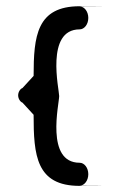

<svg xmlns="http://www.w3.org/2000/svg" viewBox="-20 -601 388 621"><path d="M237.6 -580.1C237.6 -580.1 399.1 -580.8 237.6 -580.8C98.7 -580.8 88.8 -484.4 88.7 -355.5C71.3 -336.6 52.7 -316.4 52.7 -316.3C45.2 -313.6 38.7 -303.1 38.7 -292.6C38.7 -282.2 45.2 -271.7 52.7 -269C52.7 -268.9 71.3 -248.7 88.7 -229.8C88.6 -98.6 97 0.2 237.6 0.2C399.1 0.2 237.6 -0.5 237.6 -0.5C252.6 -0.5 265.6 -16.7 265.6 -37.6C265.6 -58.5 252.6 -74.6 237.6 -74.6C126 -74.6 171.4 -265.4 171.4 -290.3C171.4 -311.2 126 -506 237.6 -506C252.6 -506 265.6 -522.1 265.6 -543C265.6 -563.9 252.6 -580.1 237.6 -580.1Z"/></svg>

Font: Hi.
Style: Regular
Weight: 400
Designer: Mew Too, Robert Jablonski
Foundry: Cannot Into Space Fonts
Version: Version 1.996